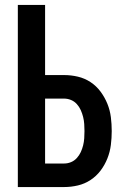

<svg xmlns="http://www.w3.org/2000/svg" viewBox="-20 -755 515 775"><path d="M52 0V-735H162V-452H239Q267 -452 294.5 -445.5Q322 -439 345.5 -423.5Q369 -408 386 -385Q403 -362 413.5 -336Q424 -310 427.5 -282Q431 -254 431 -226Q431 -198 427.5 -170Q424 -142 413.5 -115.5Q403 -89 386 -66.5Q369 -44 345.5 -28.5Q322 -13 294.5 -6.5Q267 0 239 0ZM239 -95Q253 -95 266.5 -100.5Q280 -106 290 -117Q300 -128 306 -141Q312 -154 315.5 -168Q319 -182 320 -196.5Q321 -211 321 -226Q321 -240 320 -254.5Q319 -269 315.5 -283Q312 -297 306 -310.5Q300 -324 290 -335Q280 -346 266.5 -351.5Q253 -357 239 -357H162V-95Z"/></svg>

Font: Iosevka QP
Style: Bold
Weight: 700
Designer: Belleve Invis
Foundry: Belleve Invis
Version: Version 20.0.0; ttfautohint (v1.8.4)